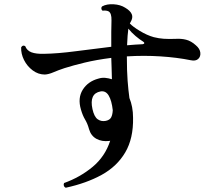

<svg xmlns="http://www.w3.org/2000/svg" viewBox="-20 -820 1040 899"><path d="M288 59Q281 56 279 49.5Q277 43 280 37Q355 10 413.5 -38.5Q472 -87 496 -161Q493 -161 491 -160Q457 -156 431.5 -170Q406 -184 397 -215Q390 -241 378.5 -260Q367 -279 359 -307Q343 -361 367.5 -400Q392 -439 441 -452Q457 -457 472.5 -455.5Q488 -454 504 -449Q503 -478 502.5 -504.5Q502 -531 501 -549Q431 -540 377 -527Q323 -514 282 -501Q252 -491 230 -481.5Q208 -472 190 -471Q159 -471 133 -490.5Q107 -510 92.5 -539Q78 -568 79 -598Q86 -611 98 -604Q106 -583 127.5 -575Q149 -567 186 -568Q250 -569 333.5 -580Q417 -591 501 -601Q501 -641 501 -670Q501 -699 502 -724Q503 -759 488 -767Q478 -772 460 -770Q455 -774 454.5 -780Q454 -786 458 -790Q480 -802 512 -800Q544 -798 566 -784Q590 -770 597 -753.5Q604 -737 591 -716L588 -710Q602 -695 635 -675Q668 -655 700 -646Q724 -640 746.5 -638.5Q769 -637 800 -638Q828 -640 851.5 -634Q875 -628 897 -608Q916 -592 918 -573.5Q920 -555 908 -544Q896 -533 873 -538Q809 -551 731.5 -556Q654 -561 574 -556Q574 -487 577.5 -442Q581 -397 586 -361Q594 -342 598.5 -318.5Q603 -295 603 -269Q605 -172 566.5 -106.5Q528 -41 456.5 -1.5Q385 38 288 59ZM475 -254Q494 -258 500.5 -270.5Q507 -283 508 -304Q503 -349 489 -372.5Q475 -396 451 -392Q397 -382 413 -309Q421 -273 437.5 -261.5Q454 -250 475 -254ZM575 -608Q594 -610 612.5 -611Q631 -612 648 -613Q655 -614 655.5 -618Q656 -622 649 -626Q634 -635 614.5 -651.5Q595 -668 581 -686Q577 -658 575 -608Z"/></svg>

Font: Zen Old Mincho
Style: Bold
Weight: 700
Designer: Yoshimichi Ohira
Foundry: Positype
Version: Version 1.500